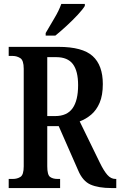

<svg xmlns="http://www.w3.org/2000/svg" viewBox="-20 -951 608 971"><path d="M24 0V-46H45Q67 -46 83.5 -56.5Q100 -67 100 -110V-603Q100 -646 82.5 -657Q65 -668 45 -668H24V-714H276Q397 -714 448.5 -667.5Q500 -621 500 -526Q500 -469 484 -431.5Q468 -394 441.5 -371.5Q415 -349 383 -337L485 -128Q505 -87 523 -66.5Q541 -46 564 -46H568V0H544Q478 0 438 -17.5Q398 -35 375 -90L277 -313H219V-110Q219 -67 233 -56.5Q247 -46 271 -46H284V0ZM259 -364Q319 -364 347 -403.5Q375 -443 375 -520Q375 -592 348.5 -627Q322 -662 264 -662H219V-364ZM211 -784Q231 -819 254.5 -858Q278 -897 290 -931H409V-921Q399 -904 373.5 -876.5Q348 -849 317 -820.5Q286 -792 260 -771H211Z"/></svg>

Font: Noto Serif Tamil ExtraCondensed SemiBold
Style: Italic
Weight: 600
Width: 2
Italic angle: -12°
Designer: Indian Type Foundry, Tom Grace, and the Monotype Design Team
Foundry: Monotype Imaging Inc.
Version: Version 2.003; ttfautohint (v1.8.4.7-5d5b)